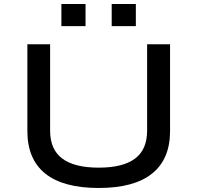

<svg xmlns="http://www.w3.org/2000/svg" viewBox="-20 -925 982 954"><path d="M471 9Q294 9 205 -62.5Q116 -134 116 -274V-705H229V-276Q229 -182 289.5 -137Q350 -92 470 -92Q591 -92 651 -137Q711 -182 711 -276V-705H825V-274Q825 -134 735.5 -62.5Q646 9 471 9ZM535 -795V-905H655V-795ZM285 -795V-905H405V-795Z"/></svg>

Font: Nunito Sans 7pt Expanded Medium
Style: Regular
Weight: 500
Width: 7
Designer: Vernon Adams
Foundry: Vernon Adams
Version: Version 3.101;gftools[0.9.27]